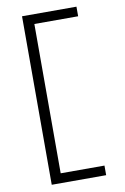

<svg xmlns="http://www.w3.org/2000/svg" viewBox="-103 -882 706 1084"><g transform="rotate(-10 250.0 -340.0)"><path d="M103 143V-823H415V-768H164V88H415V143Z"/></g></svg>

Font: Iosevka SS04 Light
Style: Regular
Weight: 300
Monospace: yes
Designer: Belleve Invis
Foundry: Belleve Invis
Version: Version 19.0.0; ttfautohint (v1.8.4)